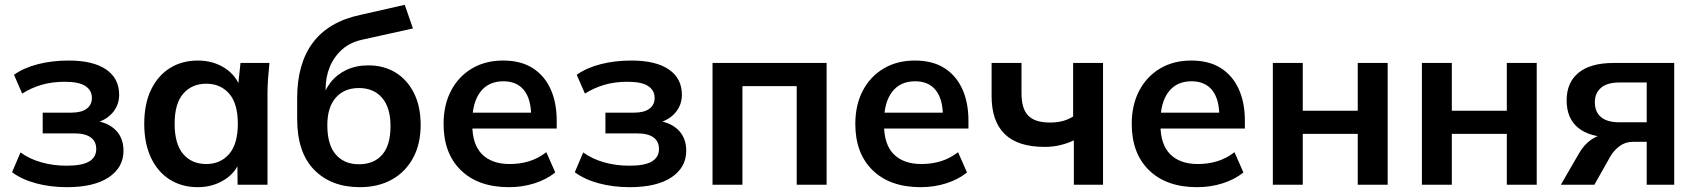

<svg xmlns="http://www.w3.org/2000/svg" viewBox="-20 -766 7032 796"><path d="M257 10Q189 10 129.5 -6Q70 -22 30 -52L65 -134Q102 -107 151.5 -93Q201 -79 256 -79Q320 -79 349.5 -96.5Q379 -114 379 -148Q379 -180 356 -196.5Q333 -213 288 -213H157V-299H276Q317 -299 339 -315Q361 -331 361 -360Q361 -391 334.5 -409Q308 -427 248 -427Q196 -427 153 -414.5Q110 -402 72 -378L38 -456Q79 -485 137.5 -500Q196 -515 265 -515Q366 -515 420 -478Q474 -441 474 -373Q474 -327 442.5 -294Q411 -261 358 -253V-267Q420 -263 456 -230Q492 -197 492 -141Q492 -72 431 -31Q370 10 257 10Z M800 10Q734 10 684 -21.5Q634 -53 606 -112Q578 -171 578 -253Q578 -335 606 -393.5Q634 -452 684 -483.5Q734 -515 800 -515Q864 -515 912.5 -483.5Q961 -452 977 -399H966L977 -505H1097Q1094 -474 1091.5 -442Q1089 -410 1089 -379V0H965L964 -104H976Q960 -52 911 -21Q862 10 800 10ZM835 -86Q894 -86 930 -127.5Q966 -169 966 -253Q966 -337 930 -378Q894 -419 835 -419Q776 -419 740 -378Q704 -337 704 -253Q704 -169 739.5 -127.5Q775 -86 835 -86Z M1472 10Q1353 10 1282.5 -62Q1212 -134 1212 -273V-359Q1212 -502 1277 -589Q1342 -676 1473 -704L1658 -746L1692 -648L1484 -602Q1432 -591 1398 -560.5Q1364 -530 1347 -488Q1330 -446 1330 -398V-345H1313Q1324 -390 1350 -423.5Q1376 -457 1416 -476Q1456 -495 1507 -495Q1571 -495 1619.5 -465.5Q1668 -436 1696 -380.5Q1724 -325 1724 -248Q1724 -169 1692.5 -111Q1661 -53 1604.5 -21.5Q1548 10 1472 10ZM1468 -85Q1530 -85 1564.5 -124.5Q1599 -164 1599 -243Q1599 -320 1564 -360.5Q1529 -401 1468 -401Q1407 -401 1372 -361Q1337 -321 1337 -247Q1337 -166 1372 -125.5Q1407 -85 1468 -85Z M2090 10Q1963 10 1891 -60Q1819 -130 1819 -252Q1819 -331 1850 -390Q1881 -449 1936.5 -482Q1992 -515 2066 -515Q2139 -515 2188 -484Q2237 -453 2262.5 -397Q2288 -341 2288 -266V-233H1920V-299H2199L2182 -285Q2182 -355 2152.5 -392Q2123 -429 2067 -429Q2005 -429 1971.5 -385Q1938 -341 1938 -262V-249Q1938 -167 1978.5 -126.5Q2019 -86 2093 -86Q2136 -86 2173.5 -97.5Q2211 -109 2245 -135L2282 -51Q2246 -22 2196 -6Q2146 10 2090 10Z M2590 10Q2522 10 2462.5 -6Q2403 -22 2363 -52L2398 -134Q2435 -107 2484.5 -93Q2534 -79 2589 -79Q2653 -79 2682.5 -96.5Q2712 -114 2712 -148Q2712 -180 2689 -196.5Q2666 -213 2621 -213H2490V-299H2609Q2650 -299 2672 -315Q2694 -331 2694 -360Q2694 -391 2667.5 -409Q2641 -427 2581 -427Q2529 -427 2486 -414.5Q2443 -402 2405 -378L2371 -456Q2412 -485 2470.5 -500Q2529 -515 2598 -515Q2699 -515 2753 -478Q2807 -441 2807 -373Q2807 -327 2775.5 -294Q2744 -261 2691 -253V-267Q2753 -263 2789 -230Q2825 -197 2825 -141Q2825 -72 2764 -31Q2703 10 2590 10Z M2934 0V-505H3407V0H3283V-409H3058V0Z M3797 10Q3670 10 3598 -60Q3526 -130 3526 -252Q3526 -331 3557 -390Q3588 -449 3643.5 -482Q3699 -515 3773 -515Q3846 -515 3895 -484Q3944 -453 3969.5 -397Q3995 -341 3995 -266V-233H3627V-299H3906L3889 -285Q3889 -355 3859.5 -392Q3830 -429 3774 -429Q3712 -429 3678.5 -385Q3645 -341 3645 -262V-249Q3645 -167 3685.5 -126.5Q3726 -86 3800 -86Q3843 -86 3880.5 -97.5Q3918 -109 3952 -135L3989 -51Q3953 -22 3903 -6Q3853 10 3797 10Z M4432 0V-184Q4404 -171 4374 -164Q4344 -157 4311 -157Q4200 -157 4145.5 -210Q4091 -263 4091 -368V-505H4215V-379Q4215 -315 4243 -286.5Q4271 -258 4333 -258Q4362 -258 4385 -264Q4408 -270 4429 -283V-505H4553V0Z M4943 10Q4816 10 4744 -60Q4672 -130 4672 -252Q4672 -331 4703 -390Q4734 -449 4789.5 -482Q4845 -515 4919 -515Q4992 -515 5041 -484Q5090 -453 5115.5 -397Q5141 -341 5141 -266V-233H4773V-299H5052L5035 -285Q5035 -355 5005.5 -392Q4976 -429 4920 -429Q4858 -429 4824.5 -385Q4791 -341 4791 -262V-249Q4791 -167 4831.5 -126.5Q4872 -86 4946 -86Q4989 -86 5026.5 -97.5Q5064 -109 5098 -135L5135 -51Q5099 -22 5049 -6Q4999 10 4943 10Z M5257 0V-505H5381V-307H5609V-505H5733V0H5609V-211H5381V0Z M5875 0V-505H5999V-307H6227V-505H6351V0H6227V-211H5999V0Z M6451 0 6528 -133Q6548 -167 6577.5 -187.5Q6607 -208 6639 -208H6661L6660 -197Q6571 -197 6523 -236Q6475 -275 6475 -350Q6475 -424 6524.5 -464.5Q6574 -505 6670 -505H6921V0H6807V-178H6750Q6719 -178 6695.5 -161Q6672 -144 6656 -117L6590 0ZM6694 -259H6807V-424H6694Q6643 -424 6617.5 -402Q6592 -380 6592 -342Q6592 -302 6617.5 -280.5Q6643 -259 6694 -259Z"/></svg>

Font: Mulish ExtraLight
Style: Regular
Weight: 200
Designer: Vernon Adams
Foundry: Vernon Adams
Version: Version 3.603